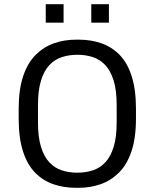

<svg xmlns="http://www.w3.org/2000/svg" viewBox="-20 -885 736 915"><path d="M341 10Q284 10 234.5 -7Q185 -24 147.5 -62Q110 -100 89.5 -164Q69 -228 69 -321V-365Q69 -459 90.5 -522.5Q112 -586 150.5 -624Q189 -662 238 -679Q287 -696 342 -696H356Q413 -696 462.5 -679Q512 -662 549.5 -624Q587 -586 607.5 -522Q628 -458 628 -365V-321Q628 -227 606.5 -163.5Q585 -100 546.5 -62Q508 -24 459 -7Q410 10 355 10ZM348 -62Q388 -62 422 -73Q456 -84 481.5 -111Q507 -138 521.5 -184.5Q536 -231 536 -302V-384Q536 -455 521.5 -501.5Q507 -548 481.5 -575Q456 -602 422 -613Q388 -624 349 -624Q310 -624 275.5 -613Q241 -602 215.5 -575Q190 -548 175.5 -501.5Q161 -455 161 -384V-302Q161 -231 175.5 -184.5Q190 -138 215.5 -111Q241 -84 275 -73Q309 -62 348 -62ZM198 -777V-865H283V-777ZM415 -777V-865H499V-777Z"/></svg>

Font: Chivo Medium Light
Style: Regular
Weight: 300
Version: Version 2.002